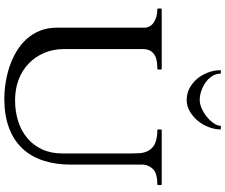

<svg xmlns="http://www.w3.org/2000/svg" viewBox="-94 -898 1005 856"><g transform="rotate(90 408.0 -469.5)"><path d="M21.5 -668.9Q17.6 -668.9 17.6 -672.9V-684.6Q17.6 -688.5 21 -688.5H285.6Q288.1 -688.5 288.8 -687Q289.6 -685.5 289.6 -684.6V-672.9Q289.6 -671.9 288.8 -670.4Q288.1 -668.9 285.6 -668.9Q271 -668.9 255.6 -667Q240.2 -665 227.3 -658.2Q214.4 -651.4 206.3 -638.4Q198.2 -625.5 198.2 -603.5V-253.9Q198.2 -205.1 215.3 -164.8Q232.4 -124.5 262.7 -95.5Q293 -66.4 334.7 -50.5Q376.5 -34.7 426.3 -34.7Q476.1 -34.7 519.5 -48.3Q563 -62 595 -88.9Q627 -115.7 645.3 -155Q663.6 -194.3 663.6 -245.6V-556.2Q663.6 -572.8 662.4 -590.3Q661.1 -607.9 654.3 -623.5Q647.5 -639.2 632.8 -650.6Q618.2 -662.1 591.3 -666.5Q579.1 -668.5 571 -668.7Q563 -668.9 560.5 -668.9Q556.6 -668.9 556.6 -672.9V-684.6Q556.6 -688.5 560.5 -688.5H800.8Q803.2 -688.5 804 -687Q804.7 -685.5 804.7 -684.6V-672.9Q804.7 -671.9 803.7 -670.4Q802.7 -668.9 800.8 -668.9Q783.2 -668.9 769.8 -666.3Q756.3 -663.6 749.5 -660.6Q741.2 -657.2 734.4 -650.6Q727.5 -644 722.9 -636Q718.3 -627.9 715.8 -619.4Q713.4 -610.8 713.4 -603.5V-283.7Q713.4 -214.8 695.3 -159.9Q677.2 -105 640.9 -66.7Q604.5 -28.3 549.3 -7.6Q494.1 13.2 420.4 13.2Q385.3 13.2 347.9 7.3Q310.5 1.5 275.1 -10.5Q239.7 -22.5 208.5 -41.3Q177.2 -60.1 153.8 -85.9Q130.4 -111.8 116.7 -145Q103 -178.2 103 -219.7V-610.4Q103 -624.5 96.4 -635.5Q89.8 -646.5 78.6 -653.8Q67.4 -661.1 52.7 -665Q38.1 -668.9 21.5 -668.9ZM425.3 -799.8Q397 -799.8 372.8 -812.5Q348.6 -825.2 330.8 -846.4Q313 -867.7 302.7 -895Q292.5 -922.4 292.5 -952.1H307.6Q307.6 -930.2 319.1 -912.8Q330.6 -895.5 348.1 -883.3Q365.7 -871.1 386.2 -864.5Q406.7 -857.9 425.3 -857.9Q443.4 -857.9 463.9 -867.2Q484.4 -876.5 501.2 -890.4Q518.1 -904.3 529.3 -920.9Q540.5 -937.5 540.5 -952.1H556.6Q556.6 -924.8 546.1 -897.7Q535.6 -870.6 517.6 -848.9Q499.5 -827.1 475.6 -813.5Q451.7 -799.8 425.3 -799.8Z"/></g></svg>

Font: Kurinto Book Core
Style: Regular
Weight: 400
Designer: Kurinto was developed by Clint Goss from a range of fonts that are compatible with the SIL Open Font License Version 1.1
Foundry: Clinton F. Goss
Version: Version 2.196; July 25, 2020